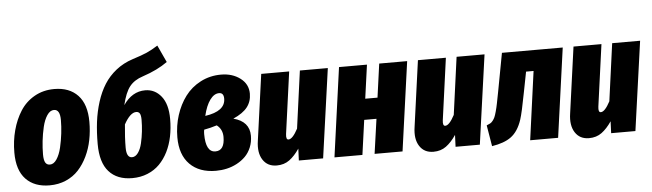

<svg xmlns="http://www.w3.org/2000/svg" viewBox="-48 -940 3880 1143"><g transform="rotate(-5 1892.0 -368.5)"><path d="M208 18.1Q117.2 18.1 66.2 -35.4Q15.1 -88.9 15.1 -193.8Q15.1 -264.2 32 -327.1Q48.8 -390.1 81.1 -440.7Q113.3 -491.2 165.8 -521Q218.3 -550.8 284.2 -550.8Q374.5 -550.8 425.3 -496.8Q476.1 -442.9 476.1 -337.9Q476.1 -281.7 465.8 -230.2Q455.6 -178.7 433.8 -133.3Q412.1 -87.9 381.1 -54.2Q350.1 -20.5 305.7 -1.2Q261.2 18.1 208 18.1ZM220.2 -105Q243.2 -105 261 -131.8Q278.8 -158.7 288.6 -200.2Q298.3 -241.7 303.2 -283.7Q308.1 -325.7 308.1 -363.8Q308.1 -426.8 272 -426.8Q248.5 -426.8 230.7 -400.1Q212.9 -373.5 203.1 -332Q193.4 -290.5 188.7 -248.8Q184.1 -207 184.1 -168.9Q184.1 -134.8 192.9 -119.9Q201.7 -105 220.2 -105Z M822.8 -496.1Q880.9 -496.1 918.7 -449Q956.5 -401.9 956.5 -313Q956.5 -258.3 946.5 -209Q936.5 -159.7 915.8 -118.2Q895 -76.7 865 -46.4Q835 -16.1 793.2 1Q751.5 18.1 701.7 18.1Q611.8 18.1 562.7 -36.6Q513.7 -91.3 513.7 -202.1Q513.7 -272.5 521.2 -333.5Q528.8 -394.5 547.1 -452.4Q565.4 -510.3 593.8 -555.2Q622.1 -600.1 665.5 -634.5Q709 -668.9 764.6 -687Q821.8 -705.1 852.1 -718.5Q882.3 -731.9 918.5 -754.9L965.8 -652.8Q906.7 -609.9 816.9 -580.1Q765.1 -563.5 737.3 -528.6Q709.5 -493.7 691.9 -418.9Q744.6 -496.1 822.8 -496.1ZM710.9 -106Q731.4 -106 747.1 -127.7Q762.7 -149.4 770.8 -184.1Q778.8 -218.8 782.7 -253.9Q786.6 -289.1 786.6 -323.2Q786.6 -350.1 779.8 -361.1Q772.9 -372.1 758.8 -372.1Q722.7 -372.1 685.5 -304.2Q677.7 -226.6 677.7 -166Q677.7 -106 710.9 -106Z M1280.8 -549.8Q1348.6 -549.8 1395.5 -514.4Q1442.4 -479 1442.4 -421.9Q1442.4 -375.5 1416.3 -341.8Q1390.1 -308.1 1331.5 -282.2Q1426.8 -257.3 1426.8 -171.9Q1426.8 -134.3 1413.6 -102.5Q1400.4 -70.8 1378.4 -48.8Q1356.4 -26.9 1327.4 -11.5Q1298.3 3.9 1266.6 11Q1234.9 18.1 1201.7 18.1Q1102.5 18.1 1046.1 -38.8Q989.7 -95.7 989.7 -200.2Q989.7 -269 1009.8 -331.8Q1029.8 -394.5 1066.2 -443.1Q1102.5 -491.7 1158.4 -520.8Q1214.4 -549.8 1280.8 -549.8ZM1259.8 -440.9Q1230 -440.9 1205.3 -407.2Q1180.7 -373.5 1166.5 -313Q1287.6 -330.6 1287.6 -405.8Q1287.6 -440.9 1259.8 -440.9ZM1229.5 -251Q1190.9 -238.8 1152.8 -231.9Q1150.4 -219.7 1150.4 -206.1Q1150.4 -97.2 1208.5 -97.2Q1263.7 -97.2 1263.7 -179.2Q1263.7 -224.6 1229.5 -251Z M1564.9 18.1Q1509.8 18.1 1482.2 -24.7Q1454.6 -67.4 1465.3 -138.2L1520 -533.2H1687L1636.2 -164.1Q1631.8 -129.9 1647.9 -129.9Q1672.4 -129.9 1704.1 -189.9L1751 -533.2H1918L1843.3 0H1698.2L1701.2 -70.8Q1672.9 -28.8 1641.1 -5.4Q1609.4 18.1 1564.9 18.1Z M2150.9 0 2180.2 -207H2106.9L2078.1 0H1911.1L1984.9 -533.2H2151.9L2124 -332H2197.3L2225.1 -533.2H2392.1L2317.9 0Z M2501.5 18.1Q2446.3 18.1 2418.7 -24.7Q2391.1 -67.4 2401.9 -138.2L2456.5 -533.2H2623.5L2572.8 -164.1Q2568.4 -129.9 2584.5 -129.9Q2608.9 -129.9 2640.6 -189.9L2687.5 -533.2H2854.5L2779.8 0H2634.8L2637.7 -70.8Q2609.4 -28.8 2577.6 -5.4Q2545.9 18.1 2501.5 18.1Z M3321.8 -533.2 3247.6 0H3080.6L3136.7 -409.2H3091.8L3068.4 -289.1Q3045.4 -167.5 3032.2 -127.4Q3009.3 -57.6 2965.3 -25.9Q2925.3 3.4 2851.6 15.1L2830.6 -110.8Q2843.8 -116.2 2851.8 -120.4Q2859.9 -124.5 2867.7 -134.5Q2875.5 -144.5 2880.1 -154.8Q2884.8 -165 2891.1 -188Q2897.5 -210.9 2902.3 -235.4Q2907.2 -259.8 2915.5 -303.2L2958.5 -533.2Z M3431.2 18.1Q3376 18.1 3348.4 -24.7Q3320.8 -67.4 3331.5 -138.2L3386.2 -533.2H3553.2L3502.4 -164.1Q3498 -129.9 3514.2 -129.9Q3538.6 -129.9 3570.3 -189.9L3617.2 -533.2H3784.2L3709.5 0H3564.5L3567.4 -70.8Q3539.1 -28.8 3507.3 -5.4Q3475.6 18.1 3431.2 18.1Z"/></g></svg>

Font: Fira Sans Compressed ExtraBold
Style: Italic
Weight: 800
Width: 3
Italic angle: -8°
Designer: Carrois Corporate & Edenspiekermann AG
Foundry: Carrois Corporate GbR & Edenspiekermann AG
Version: Version 4.203;PS 004.203;hotconv 1.0.88;makeotf.lib2.5.64775